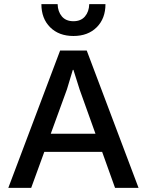

<svg xmlns="http://www.w3.org/2000/svg" viewBox="-20 -903 705 923"><path d="M179 -883H257Q258 -847 277.5 -824Q297 -801 333 -801Q369 -801 388.5 -824Q408 -847 409 -883H487Q487 -814 445 -772Q403 -730 333 -730Q263 -730 221 -772Q179 -814 179 -883ZM533 0 471 -173H193L130 0H20L269 -660H397L646 0ZM224 -260H439L363 -472L333 -567H330L302 -474Z"/></svg>

Font: Elaine Sans Medium
Style: Regular
Weight: 500
Designer: Wei Huang
Foundry: Wei Huang
Version: Version 2.001;December 24, 2019;FontCreator 12.0.0.2547 64-b